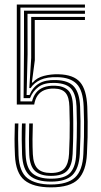

<svg xmlns="http://www.w3.org/2000/svg" viewBox="-20 -820 444 848"><path d="M205 7.5Q127 7.5 88.2 -24Q49.5 -55.5 46 -134Q44.2 -174 44.2 -206.2Q44.2 -238.5 45.5 -274.8H61.2Q59.8 -235.8 60 -204.9Q60.2 -174 61.8 -134.5Q65 -61 101.2 -33.1Q137.5 -5.2 205 -5.2Q277.8 -5.2 311.4 -36.2Q345 -67.2 348.2 -140.2Q350.2 -180.8 350.9 -215.8Q351.5 -250.8 351.2 -283.5Q351 -316.2 349.5 -349.5Q346.8 -421 318.6 -449.5Q290.5 -478 233.5 -479.2Q187.8 -480.5 159.1 -467.5Q130.5 -454.5 115.2 -431H109.5L117.8 -564.2V-745.2H355.2V-731.8H133.5L133.8 -554L120.8 -455.5H124.5Q142.5 -476.8 174.2 -484.9Q206 -493 238.8 -492Q305 -490.2 333.6 -457.2Q362.2 -424.2 365.5 -348.8Q366.8 -316 367.1 -282.5Q367.5 -249 366.8 -213.9Q366 -178.8 364 -141Q360.5 -64.5 325.4 -28.5Q290.2 7.5 205 7.5ZM205 -17.8Q141.2 -17.8 110.9 -44.8Q80.5 -71.8 77.5 -137Q76.2 -167.8 76 -203.5Q75.8 -239.2 77 -274.8H93Q91.8 -242 91.8 -205.8Q91.8 -169.5 93.2 -137.5Q95.8 -78.2 123.1 -54.5Q150.5 -30.8 205 -30.8Q266.8 -30.5 290.8 -57.6Q314.8 -84.8 316.5 -140.5Q318.2 -181 319 -212.6Q319.8 -244.2 319.6 -276.1Q319.5 -308 318 -349.2Q316.2 -400.8 295.8 -426.4Q275.2 -452 222.5 -453.8Q176.2 -455.5 150.5 -436.5Q124.8 -417.5 112.5 -386.5H84.2L86 -593.5V-772.8H355.2V-759H101.5L101.8 -580L97.5 -400.5H110.5Q124.2 -434.2 152.1 -451.1Q180 -468 227.2 -466.5Q283 -464.8 307.1 -437.1Q331.2 -409.5 333.8 -349.5Q335.2 -318.2 335.6 -285.2Q336 -252.2 335.2 -216.2Q334.5 -180.2 332.5 -140.2Q328.8 -74.5 299.1 -46.1Q269.5 -17.8 205 -17.8ZM205 -43.2Q160.2 -43.2 136.1 -63.6Q112 -84 109.2 -136.8Q107.8 -174.2 107.9 -206Q108 -237.8 109 -274.8H125Q123.8 -241.8 123.6 -205.5Q123.5 -169.2 125 -139Q127.2 -94.5 146.1 -75.2Q165 -56 205 -56Q248 -56 265.4 -76.9Q282.8 -97.8 285 -140.8Q286.8 -177.8 287.5 -210.8Q288.2 -243.8 288 -277.1Q287.8 -310.5 286.5 -348.5Q285.5 -390.8 270 -409.4Q254.5 -428 220 -428.8Q194.8 -429.5 176.2 -422Q157.8 -414.5 146.5 -398.8Q135.2 -383 131 -358.2H54.2V-800H355.2V-786.5H70.2V-372.2H121.5Q126.8 -394.2 139.1 -410.1Q151.5 -426 172 -434.1Q192.5 -442.2 222.8 -441.5Q260.8 -440.5 281 -420.9Q301.2 -401.2 302.2 -348.8Q303.2 -318.5 303.5 -293.2Q303.8 -268 303.6 -244.2Q303.5 -220.5 302.8 -195.5Q302 -170.5 300.8 -140.5Q298.8 -90.8 277.8 -67Q256.8 -43.2 205 -43.2Z"/></svg>

Font: Big Shoulders Inline Text Thin
Style: Regular
Weight: 400
Version: Version 2.002